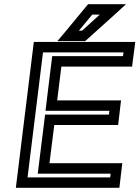

<svg xmlns="http://www.w3.org/2000/svg" viewBox="-20 -875 668 920"><path d="M555 0 563 -68 566 -93H541H217L240 -276H521H546L549 -301L557 -369L560 -394H535H254L274 -556H588H613L616 -581L625 -649L628 -674H603H167H142L139 -649L59 0L56 25H81H527H552L555 0ZM508 -25H112L186 -624H572L569 -606H255H230L227 -581L201 -369L198 -344H223H504L502 -326H221H196L193 -301L164 -68L161 -43H186H510L508 -25ZM524 -855H415H402L393 -844L288 -717L255 -678H303H377H388L396 -685L537 -812L584 -855H524ZM458 -805 373 -728H358L422 -805H458Z"/></svg>

Font: Gamestation Text Outline
Style: Italic
Weight: 400
Designer: Jonas Hecksher
Foundry: Jonas Hecksher, Playtypeª, e-types AS
Version: Version 1.003